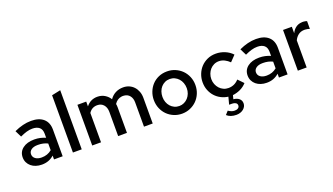

<svg xmlns="http://www.w3.org/2000/svg" viewBox="-80 -1363 3872 2234"><g transform="rotate(-20 1856.5 -246.5)"><path d="M223 9Q184 9 150.5 -2Q117 -13 92.5 -33.5Q68 -54 54 -82.5Q40 -111 40 -146Q40 -215 93.5 -256Q147 -297 237 -297Q275 -297 309 -289.5Q343 -282 375 -268V-318Q375 -372 344.5 -397.5Q314 -423 259 -423Q224 -423 187.5 -412.5Q151 -402 106 -381Q96 -401 86 -421Q76 -441 66 -462Q120 -487 172 -500Q224 -513 276 -513Q374 -513 428 -465.5Q482 -418 482 -330V0H375V-47Q342 -18 305 -4.5Q268 9 223 9ZM144 -148Q144 -112 173 -91Q202 -70 250 -70Q322 -70 375 -114V-197Q323 -223 258 -223H253Q202 -223 173 -202Q144 -181 144 -148Z M718 -732V0H609V-709Z M848 0V-504H957V-445Q1011 -513 1096 -513Q1147 -513 1186.5 -489Q1226 -465 1249 -427Q1278 -469 1320.5 -491Q1363 -513 1416 -513Q1455 -513 1488.5 -498.5Q1522 -484 1546 -458Q1570 -432 1583.5 -396.5Q1597 -361 1597 -319V0H1489V-300Q1489 -351 1463.5 -383Q1438 -415 1394 -419Q1375 -421 1360 -418Q1307 -410 1274 -359Q1276 -349 1277 -339Q1278 -329 1278 -319V0H1169V-300Q1169 -354 1140 -387.5Q1111 -421 1062 -421Q994 -421 957 -363V0Z M1702 -252Q1702 -304 1720.5 -351.5Q1739 -399 1772.5 -435Q1806 -471 1853.5 -492Q1901 -513 1959 -513Q2013 -513 2060 -493Q2107 -473 2142 -438Q2177 -403 2197 -355Q2217 -307 2217 -252Q2217 -196 2197 -148Q2177 -100 2142 -65Q2107 -30 2060 -10Q2013 10 1959 10Q1906 10 1859.5 -9.5Q1813 -29 1778 -63.5Q1743 -98 1722.5 -146.5Q1702 -195 1702 -252ZM1959 -85Q1991 -85 2018.5 -98Q2046 -111 2066.5 -133.5Q2087 -156 2098.5 -186Q2110 -216 2110 -251Q2110 -286 2098.5 -317Q2087 -348 2066.5 -370.5Q2046 -393 2018.5 -406Q1991 -419 1959 -419Q1926 -419 1898.5 -406Q1871 -393 1851 -370.5Q1831 -348 1820 -317Q1809 -286 1809 -251Q1809 -216 1820 -186Q1831 -156 1851 -133.5Q1871 -111 1898.5 -98Q1926 -85 1959 -85Z M2568 -86Q2644 -86 2696 -144Q2713 -127 2729 -110.5Q2745 -94 2761 -77Q2727 -39 2682 -18Q2637 3 2587 9Q2584 20 2581 32.5Q2578 45 2575 56Q2617 59 2644 81Q2671 103 2671 141Q2671 162 2661.5 179.5Q2652 197 2635.5 210.5Q2619 224 2596.5 231.5Q2574 239 2549 239Q2474 239 2431 199Q2440 188 2449.5 178.5Q2459 169 2468 158Q2485 170 2504.5 178Q2524 186 2546 186Q2572 186 2588.5 174.5Q2605 163 2605 142Q2605 121 2587.5 110Q2570 99 2543 99H2507Q2513 76 2519 53.5Q2525 31 2531 8Q2485 2 2444 -19Q2403 -40 2372.5 -73.5Q2342 -107 2324 -152Q2306 -197 2306 -252Q2306 -303 2324.5 -350.5Q2343 -398 2376.5 -434Q2410 -470 2457.5 -491.5Q2505 -513 2563 -513Q2620 -513 2673.5 -491Q2727 -469 2765 -428Q2748 -411 2731 -392.5Q2714 -374 2697 -357Q2670 -384 2636.5 -401Q2603 -418 2566 -418Q2533 -418 2505 -404.5Q2477 -391 2457 -368.5Q2437 -346 2425.5 -315.5Q2414 -285 2414 -252Q2414 -217 2426 -187Q2438 -157 2458.5 -134.5Q2479 -112 2507 -99Q2535 -86 2568 -86Z M3008 9Q2969 9 2935.5 -2Q2902 -13 2877.5 -33.5Q2853 -54 2839 -82.5Q2825 -111 2825 -146Q2825 -215 2878.5 -256Q2932 -297 3022 -297Q3060 -297 3094 -289.5Q3128 -282 3160 -268V-318Q3160 -372 3129.5 -397.5Q3099 -423 3044 -423Q3009 -423 2972.5 -412.5Q2936 -402 2891 -381Q2881 -401 2871 -421Q2861 -441 2851 -462Q2905 -487 2957 -500Q3009 -513 3061 -513Q3159 -513 3213 -465.5Q3267 -418 3267 -330V0H3160V-47Q3127 -18 3090 -4.5Q3053 9 3008 9ZM2929 -148Q2929 -112 2958 -91Q2987 -70 3035 -70Q3107 -70 3160 -114V-197Q3108 -223 3043 -223H3038Q2987 -223 2958 -202Q2929 -181 2929 -148Z M3394 0V-504H3503V-424Q3522 -464 3554 -487.5Q3586 -511 3627 -513Q3632 -514 3637 -514Q3642 -514 3647 -514Q3661 -513 3671.5 -511Q3682 -509 3692 -505V-409Q3680 -414 3665.5 -416.5Q3651 -419 3638 -420Q3633 -420 3628 -420.5Q3623 -421 3618 -420Q3579 -418 3549.5 -395Q3520 -372 3503 -335V0Z"/></g></svg>

Font: Rosa Sans Medium
Style: Regular
Weight: 500
Designer: Pentagram / MCKL
Foundry: Pentagram / MCKL
Version: Version 1.005;September 16, 2019;FontCreator 11.5.0.2425 64-